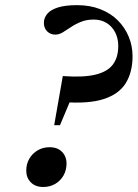

<svg xmlns="http://www.w3.org/2000/svg" viewBox="-20 -717 535 746"><path d="M172.5 -145Q203.5 -145 221 -127Q238.5 -109 238.5 -81.5Q238.5 -56 226.8 -35.2Q215 -14.5 194.5 -2.5Q174 9.5 148 9.5Q117.5 9.5 99.8 -8.5Q82 -26.5 82 -54Q82 -80 94 -100.5Q106 -121 126.5 -133Q147 -145 172.5 -145ZM279.5 -697Q330 -697 370 -681.2Q410 -665.5 437.8 -637.8Q465.5 -610 480.2 -574.2Q495 -538.5 495 -498.5Q495 -437 468.8 -394.2Q442.5 -351.5 383.2 -332.2Q324 -313 225 -320.5L281.5 -393L213 -230.5H190.5L224 -421.5Q303.5 -415.5 350.8 -427Q398 -438.5 418.8 -466.5Q439.5 -494.5 439.5 -538.5Q439.5 -568 427.5 -591.2Q415.5 -614.5 394 -627.8Q372.5 -641 344.5 -641Q316.5 -641 294.8 -632.2Q273 -623.5 255.8 -611.8Q238.5 -600 223.8 -591.2Q209 -582.5 195 -582.5Q176 -582.5 163.2 -595.2Q150.5 -608 150.5 -628Q150.5 -647 163.2 -662.8Q176 -678.5 204.5 -687.8Q233 -697 279.5 -697Z"/></svg>

Font: Newsreader 36pt SemiBold
Style: Italic
Weight: 600
Italic angle: -17°
Designer: Hugues Gentile
Foundry: Production Type
Version: Version 1.003